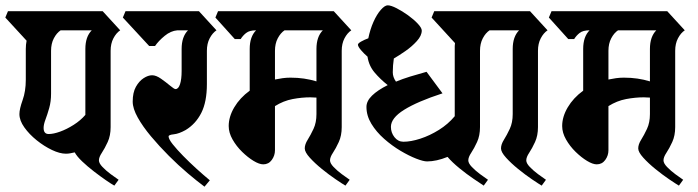

<svg xmlns="http://www.w3.org/2000/svg" viewBox="-38 -681 2623 722"><path d="M378 -203Q378 -171 367 -147Q356 -123 345 -106.5Q334 -90 334 -78Q334 -67 347.5 -53Q361 -39 378.5 -26Q396 -13 408 -5L392 17Q381 11 360 -3.5Q339 -18 315 -36.5Q291 -55 271 -74Q251 -93 243 -108Q234 -106 226 -104.5Q218 -103 210 -103Q187 -103 157.5 -117Q128 -131 100 -153.5Q72 -176 53.5 -202Q35 -228 35 -252Q35 -271 47 -304.5Q59 -338 59 -381V-497Q59 -513 62 -528L-18 -615L-8 -639H348L414 -567Q399 -557 388.5 -537Q378 -517 378 -490ZM283 -497Q283 -543 307 -567H190Q175 -557 164.5 -537Q154 -517 154 -490V-329Q154 -299 147 -274.5Q140 -250 133 -231.5Q126 -213 126 -200Q126 -177 145 -177Q163 -177 188 -186Q213 -195 239 -211.5Q265 -228 283 -249Z M776 -567Q761 -557 750.5 -537Q740 -517 740 -490V-365Q740 -298 719 -256.5Q698 -215 660 -192Q635 -178 615.5 -176Q596 -174 596 -168Q596 -158 611.5 -138.5Q627 -119 651 -94.5Q675 -70 701.5 -46Q728 -22 751 -3L731 21Q704 1 668.5 -29Q633 -59 597 -95Q561 -131 530 -168Q499 -205 480 -239Q461 -273 461 -299Q461 -333 473 -354.5Q485 -376 502 -387Q519 -398 534 -398Q549 -398 567.5 -385Q586 -372 601.5 -359Q617 -346 622 -346Q633 -346 639 -364.5Q645 -383 645 -414V-497Q645 -543 669 -567H629Q604 -565 581 -546Q558 -527 545 -508H523L424 -615L434 -639H710Z M822 -207Q822 -242 843 -277.5Q864 -313 901 -340V-497Q901 -543 925 -567Q900 -567 887.5 -557Q875 -547 867 -534H845L772 -615L782 -639H1217L1283 -567Q1268 -557 1257.5 -537Q1247 -517 1247 -490V-203Q1247 -171 1236 -147Q1225 -123 1214 -106.5Q1203 -90 1203 -78Q1203 -67 1216.5 -53Q1230 -39 1247.5 -26Q1265 -13 1277 -5L1261 17Q1249 10 1224 -7Q1199 -24 1172.5 -45.5Q1146 -67 1127 -88Q1108 -109 1108 -123Q1108 -138 1119 -155.5Q1130 -173 1141 -196.5Q1152 -220 1152 -252V-314Q1146 -314 1140 -314.5Q1134 -315 1129 -315Q1097 -315 1062.5 -308.5Q1028 -302 996 -282V-116Q996 -96 984 -79.5Q972 -63 952 -63Q937 -63 915.5 -76Q894 -89 872.5 -110Q851 -131 836.5 -156.5Q822 -182 822 -207ZM1152 -497Q1152 -543 1176 -567H1032Q1017 -557 1006.5 -537Q996 -517 996 -490V-382Q1010 -385 1024.5 -387Q1039 -389 1054 -389Q1081 -389 1105 -385.5Q1129 -382 1152 -375Z M1308 -513Q1308 -518 1320.5 -525Q1333 -532 1347 -537Q1354 -571 1366.5 -599Q1379 -627 1394 -644Q1409 -661 1420 -661Q1432 -661 1453.5 -650Q1475 -639 1496.5 -623.5Q1518 -608 1533 -592Q1548 -576 1548 -566Q1548 -547 1529.5 -526.5Q1511 -506 1486.5 -489Q1462 -472 1443 -461Q1441 -448 1440 -435Q1439 -422 1439 -409Q1439 -391 1451 -374Q1475 -384 1504 -393Q1533 -402 1566 -411L1626 -330Q1531 -299 1481.5 -268Q1432 -237 1432 -204Q1432 -182 1445.5 -165Q1459 -148 1479 -148Q1507 -148 1542.5 -159.5Q1578 -171 1612.5 -192.5Q1647 -214 1672 -244V-497Q1672 -502 1672 -508Q1672 -514 1673 -519L1585 -615L1595 -639H1737L1803 -567Q1788 -557 1777.5 -537Q1767 -517 1767 -490V-203Q1767 -171 1756 -147Q1745 -123 1734 -106.5Q1723 -90 1723 -78Q1723 -67 1736.5 -53Q1750 -39 1767.5 -26Q1785 -13 1797 -5L1781 17Q1769 9 1743 -8.5Q1717 -26 1689.5 -48.5Q1662 -71 1645 -91Q1603 -74 1568 -74Q1554 -74 1527 -84.5Q1500 -95 1468 -114Q1436 -133 1406.5 -159Q1377 -185 1358.5 -215.5Q1340 -246 1340 -279Q1340 -301 1361 -321.5Q1382 -342 1420 -361Q1392 -383 1370.5 -408.5Q1349 -434 1344 -468Q1331 -479 1319.5 -492.5Q1308 -506 1308 -513Z M1985 -203Q1985 -171 1974 -147Q1963 -123 1952 -106.5Q1941 -90 1941 -78Q1941 -67 1954.5 -53Q1968 -39 1985.5 -26Q2003 -13 2015 -5L1999 17Q1987 10 1962 -7Q1937 -24 1910.5 -45.5Q1884 -67 1865 -88Q1846 -109 1846 -123Q1846 -138 1857 -155.5Q1868 -173 1879 -196.5Q1890 -220 1890 -252V-497Q1890 -543 1914 -567H1716L1694 -639H1955L2021 -567Q2006 -557 1995.5 -537Q1985 -517 1985 -490Z M2076 -207Q2076 -242 2097 -277.5Q2118 -313 2155 -340V-497Q2155 -543 2179 -567Q2154 -567 2141.5 -557Q2129 -547 2121 -534H2099L2026 -615L2036 -639H2471L2537 -567Q2522 -557 2511.5 -537Q2501 -517 2501 -490V-203Q2501 -171 2490 -147Q2479 -123 2468 -106.5Q2457 -90 2457 -78Q2457 -67 2470.5 -53Q2484 -39 2501.5 -26Q2519 -13 2531 -5L2515 17Q2503 10 2478 -7Q2453 -24 2426.5 -45.5Q2400 -67 2381 -88Q2362 -109 2362 -123Q2362 -138 2373 -155.5Q2384 -173 2395 -196.5Q2406 -220 2406 -252V-314Q2400 -314 2394 -314.5Q2388 -315 2383 -315Q2351 -315 2316.5 -308.5Q2282 -302 2250 -282V-116Q2250 -96 2238 -79.5Q2226 -63 2206 -63Q2191 -63 2169.5 -76Q2148 -89 2126.5 -110Q2105 -131 2090.5 -156.5Q2076 -182 2076 -207ZM2406 -497Q2406 -543 2430 -567H2286Q2271 -557 2260.5 -537Q2250 -517 2250 -490V-382Q2264 -385 2278.5 -387Q2293 -389 2308 -389Q2335 -389 2359 -385.5Q2383 -382 2406 -375Z"/></svg>

Font: Jaini Purva
Style: Regular
Weight: 400
Designer: Maithili Shingre, Girish Dalvi (Devanagari), Taresh Vohra (Latin)
Foundry: Ek Type
Version: Version 2.000; ttfautohint (v1.8.4.7-5d5b)